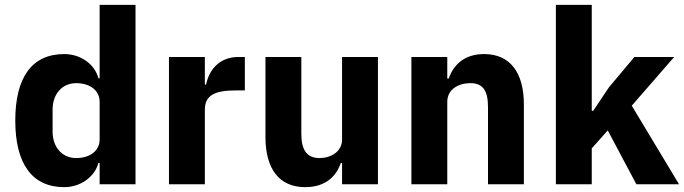

<svg xmlns="http://www.w3.org/2000/svg" viewBox="-20 -760 2821 792"><path d="M391 0H539V-740H391V-437H386C371 -495 313 -537 245 -537C112 -537 43 -441 43 -263C43 -85 112 12 245 12C313 12 371 -31 386 -88H391ZM294 -108C238 -108 197 -151 197 -217V-308C197 -374 238 -417 294 -417C350 -417 391 -388 391 -340V-185C391 -137 350 -108 294 -108Z M825 0V-307C825 -368 867 -387 953 -387H990V-525H964C882 -525 842 -469 830 -411H825V-525H677V0Z M1391 0H1539V-525H1391V-184C1391 -134 1344 -108 1298 -108C1244 -108 1223 -144 1223 -208V-525H1075V-195C1075 -63 1132 12 1239 12C1325 12 1368 -35 1386 -88H1391Z M1825 0V-340C1825 -392 1872 -417 1920 -417C1974 -417 1993 -384 1993 -317V0H2141V-329C2141 -461 2084 -537 1977 -537C1894 -537 1850 -491 1831 -436H1825V-525H1677V0Z M2273 0H2421V-148L2487 -222L2605 0H2781L2586 -324L2761 -525H2597L2492 -400L2427 -303H2421V-740H2273Z"/></svg>

Font: IBM Plex Thai Looped
Style: Bold
Weight: 700
Designer: Mike Abbink, Paul van der Laan, Pieter van Rosmalen, Ben Mitchell, Mark Frömberg
Foundry: Bold Monday
Version: Version 1.0